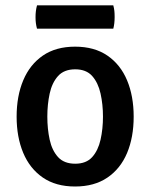

<svg xmlns="http://www.w3.org/2000/svg" viewBox="-20 -682 560 716"><path d="M478.5 -247Q478.5 -170 453.8 -111.2Q429 -52.5 380.2 -19.5Q331.5 13.5 260 13.5Q188 13.5 139.5 -20Q91 -53.5 66.5 -112.2Q42 -171 42 -247Q42 -324 66.8 -382.8Q91.5 -441.5 140 -474.8Q188.5 -508 260 -508Q332 -508 380.8 -474.5Q429.5 -441 454 -382.2Q478.5 -323.5 478.5 -247ZM156.5 -247Q156.5 -201.5 165.2 -161.2Q174 -121 196.5 -96.2Q219 -71.5 260.5 -71.5Q301.5 -71.5 323.8 -96.2Q346 -121 355 -161.2Q364 -201.5 364 -247Q364 -292.5 355 -333Q346 -373.5 323.8 -398.5Q301.5 -423.5 260.5 -423.5Q219 -423.5 196.5 -398.5Q174 -373.5 165.2 -333Q156.5 -292.5 156.5 -247ZM118 -575Q115 -586 113.8 -595.8Q112.5 -605.5 112.5 -618Q112.5 -630.5 113.8 -640.5Q115 -650.5 118 -662H402.5Q405.5 -650.5 406.5 -641.2Q407.5 -632 407.5 -618.5Q407.5 -594 402.5 -575Z"/></svg>

Font: Signika Negative Medium
Style: Regular
Weight: 500
Designer: Anna Giedry
Foundry: Anna Giedry
Version: Version 2.001